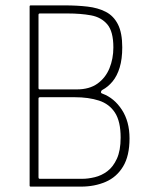

<svg xmlns="http://www.w3.org/2000/svg" viewBox="-20 -693 551 713"><path d="M461 -179Q461 -114 437 -74.5Q413 -35 372 -17.5Q331 0 281 0H94Q90 0 90 -4V-669Q90 -673 94 -673H220Q266 -673 305 -668.5Q344 -664 373 -649Q402 -634 418 -602.5Q434 -571 434 -517Q434 -474 424.5 -442.5Q415 -411 398 -390.5Q381 -370 360 -359Q356 -357 355 -352Q354 -347 361 -345Q404 -329 432.5 -285.5Q461 -242 461 -179ZM428 -182Q428 -242 407 -274.5Q386 -307 347.5 -319.5Q309 -332 257 -332H129Q123 -332 123 -327V-34Q123 -32 124 -30.5Q125 -29 128 -29H286Q307 -29 332 -35Q357 -41 378.5 -57Q400 -73 414 -103.5Q428 -134 428 -182ZM401 -517Q401 -576 378.5 -602.5Q356 -629 318 -636Q280 -643 231 -643H128Q123 -643 123 -638V-366Q123 -361 128 -361H265Q312 -361 342 -382.5Q372 -404 386.5 -439.5Q401 -475 401 -517Z"/></svg>

Font: Glory Thin Thin
Style: Regular
Weight: 250
Version: Version 1.011